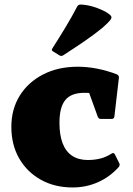

<svg xmlns="http://www.w3.org/2000/svg" viewBox="-20 -810 586 846"><path d="M300 16Q221 16 160 -18Q99 -52 64.5 -112Q30 -172 30 -251Q30 -329 67 -388.5Q104 -448 170 -482Q236 -516 323 -516Q364 -516 408 -507.5Q452 -499 496 -482Q505 -476 504 -468L484 -296Q482 -286 473 -286H424Q415 -286 411 -295L364 -425L422 -396Q408 -398 389.5 -399.5Q371 -401 351 -401Q294 -401 268 -369.5Q242 -338 242 -269Q242 -215 256 -178.5Q270 -142 298 -123.5Q326 -105 367 -105Q397 -105 422.5 -111.5Q448 -118 473 -134Q481 -139 486 -130L505 -92Q510 -84 504 -75Q465 -31 412.5 -7.5Q360 16 300 16ZM258 -566Q250 -561 242 -566L213 -584Q205 -589 211 -597Q241 -644 268.5 -689.5Q296 -735 320 -781Q325 -790 335 -790Q364 -789 394 -779.5Q424 -770 449 -756Q465 -746 469.5 -739Q474 -732 465.5 -721Q457 -710 432 -688Q398 -660 354.5 -630Q311 -600 258 -566Z"/></svg>

Font: Hahmlet Black
Style: Regular
Weight: 900
Version: Version 1.002